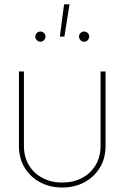

<svg xmlns="http://www.w3.org/2000/svg" viewBox="-20 -838 561 866"><path d="M260.7 7.8Q205.1 7.8 160.9 -15.9Q116.7 -39.6 91.1 -81.8Q65.4 -124 65.4 -179.7V-515.6H87.9V-179.7Q87.9 -130.4 110.4 -93Q132.8 -55.7 172.1 -35.2Q211.4 -14.6 260.7 -14.6Q310.5 -14.6 349.6 -35.2Q388.7 -55.7 411.1 -93Q433.6 -130.4 433.6 -179.7V-515.6H456.1V-179.7Q456.1 -124 430.4 -81.8Q404.8 -39.6 360.8 -15.9Q316.9 7.8 260.7 7.8ZM250 -672.9 269 -818.4H293.5L270.5 -672.9ZM162.1 -649.9Q152.8 -649.9 146 -656.7Q139.2 -663.6 139.2 -672.9Q139.2 -682.6 146 -689.2Q152.8 -695.8 162.1 -695.8Q171.9 -695.8 178.5 -689.2Q185.1 -682.6 185.1 -672.9Q185.1 -663.6 178.5 -656.7Q171.9 -649.9 162.1 -649.9ZM359.4 -649.9Q350.1 -649.9 343.3 -656.7Q336.4 -663.6 336.4 -672.9Q336.4 -682.6 343.3 -689.2Q350.1 -695.8 359.4 -695.8Q369.1 -695.8 375.7 -689.2Q382.3 -682.6 382.3 -672.9Q382.3 -663.6 375.7 -656.7Q369.1 -649.9 359.4 -649.9Z"/></svg>

Font: Inter Display Thin
Style: Regular
Weight: 100
Designer: Rasmus Andersson
Foundry: rsms
Version: Version 4.000;git-a52131595